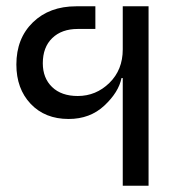

<svg xmlns="http://www.w3.org/2000/svg" viewBox="-20 -590 581 610"><path d="M370 0V-342H366Q357 -297 311.5 -254.5Q266 -212 198 -212Q123 -212 77.5 -260Q32 -308 32 -385Q32 -468 84.5 -519Q137 -570 222 -570H283V-498H227Q176 -498 146 -469Q116 -440 116 -389Q116 -342 145.5 -313.5Q175 -285 227 -285Q285 -285 327.5 -326.5Q370 -368 370 -433V-570H452V0Z"/></svg>

Font: Anuphan
Style: Regular
Weight: 400
Designer: Mike Abbink, Paul van der Laan, Pieter van Rosmalen, Mint Tantisuwanna
Foundry: Bold Monday; Cadson Demak
Version: Version 3.002;hotconv 1.0.109;makeotfexe 2.5.65596